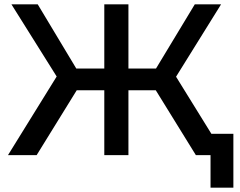

<svg xmlns="http://www.w3.org/2000/svg" viewBox="-20 -720 1116 891"><path d="M1063 -99H961L797 -364L1006 -700H884L704 -402H576V-700H464V-402H334L155 -700H33L243 -365L17 0H150L336 -301H464V0H576V-301H703L889 0H957V151H1063Z"/></svg>

Font: Montserrat-Alt1 SemBd
Style: Regular
Weight: 600
Designer: Differentunic
Foundry: Differentunic
Version: Version 7.222